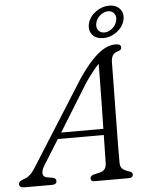

<svg xmlns="http://www.w3.org/2000/svg" viewBox="-86 -962 774 1011"><g transform="rotate(-5 300.5 -457.0)"><path d="M116 -105Q100.5 -79 103 -62.5Q105.5 -46 122.5 -42.5L155 -37Q172.5 -32.5 172.5 -19Q172.5 0 147 0H2.5Q-25.5 0 -25.5 -19Q-25.5 -34 2 -43.5Q37 -51.5 68 -104.5L346.5 -545Q403 -628.5 451 -668.2Q499 -708 544.5 -708Q573.5 -708 573.5 -690Q573.5 -675.5 555.5 -671Q518.5 -662.5 518 -615.5Q518 -583 517 -528.2Q516 -473.5 515.2 -409Q514.5 -344.5 513.5 -280.8Q512.5 -217 512 -165Q511.5 -113 512 -84.5Q512 -62.5 524 -52.2Q536 -42 560.5 -34.5Q576 -30 576 -18Q576 0 551.5 0H371.5Q352.5 0 352.5 -16Q352.5 -28.5 370 -35L406.5 -43.5Q437.5 -51.5 439 -87.5Q439.5 -111 440.2 -150.5Q441 -190 442 -238H199ZM376 -523.5 219.5 -270.5H442.5Q444 -330.5 445 -394.2Q446 -458 446.8 -515.5Q447.5 -573 448 -614Q434.5 -600.5 416.5 -578Q398.5 -555.5 376 -523.5ZM484.5 -746.5Q446.5 -746.5 426.5 -770.2Q406.5 -794 415.5 -830.5Q425 -866 458 -890Q491 -914 529 -914Q566.5 -914 586.5 -890Q606.5 -866 597.5 -830.5Q588 -794.5 555.2 -770.5Q522.5 -746.5 484.5 -746.5ZM521 -885Q499.5 -885 480 -869.2Q460.5 -853.5 454.5 -830.5Q448.5 -807 459.8 -791.2Q471 -775.5 492.5 -775.5Q514 -775.5 533.2 -791.2Q552.5 -807 559 -830.5Q565 -853.5 553.8 -869.2Q542.5 -885 521 -885Z"/></g></svg>

Font: Fraunces 9pt S050 Light
Style: Italic
Weight: 300
Italic angle: -16°
Version: Version 1.000; ttfautohint (v1.8.3)